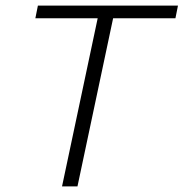

<svg xmlns="http://www.w3.org/2000/svg" viewBox="-20 -664 654 684"><path d="M201 0 328 -599H106L115 -644H614L605 -599H383L256 0Z"/></svg>

Font: Kanit ExtraLight
Style: Italic
Weight: 275
Italic angle: -12°
Designer: Katatrad Team
Foundry: CadsonDemak
Version: Version 2.000; ttfautohint (v1.8.3)